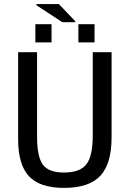

<svg xmlns="http://www.w3.org/2000/svg" viewBox="-20 -916 640 946"><path d="M529.8 -239.3Q529.8 -108.9 474.1 -49.6Q418.5 9.8 295.4 9.8Q176.3 9.8 122.8 -47.6Q69.3 -105 69.3 -230.5V-658.7H162.6V-243.2Q162.6 -143.6 191.2 -104.7Q219.7 -65.9 294.9 -65.9Q373.5 -65.9 405.3 -106Q437 -146 437 -249.5V-658.7H529.8ZM350.6 -811.5V-806.6H287.1L159.7 -890.1V-896H270ZM154.3 -707V-796.9H233.9V-707ZM366.2 -707V-796.9H445.8V-707Z"/></svg>

Font: Liberation Mono
Style: Regular
Weight: 400
Monospace: yes
Designer: Steve Matteson
Foundry: Ascender Corporation
Version: Version 2.1.5